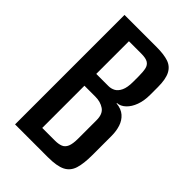

<svg xmlns="http://www.w3.org/2000/svg" viewBox="-191 -694 769 769"><g transform="rotate(45 193.5 -310.0)"><path d="M45 0V-620H227Q268 -620 293.5 -611.5Q319 -603 331.5 -579Q344 -555 344 -510V-466Q344 -433 334.5 -407Q325 -381 308.5 -365.5Q292 -350 273 -349V-347Q302 -344 319 -329Q336 -314 343.5 -291Q351 -268 351 -240V-132Q351 -84 342 -55Q333 -26 307.5 -13Q282 0 231 0ZM132 -67H204Q224 -67 237.5 -72.5Q251 -78 257.5 -93.5Q264 -109 264 -139V-243Q264 -278 243.5 -292Q223 -306 194 -306H132ZM132 -373H201Q216 -373 229 -380Q242 -387 250.5 -405Q259 -423 259 -455V-485Q259 -512 255.5 -527.5Q252 -543 240 -550.5Q228 -558 202 -558H132Z"/></g></svg>

Font: Smooch Sans Thin SemiBold
Style: Regular
Weight: 600
Version: Version 1.010